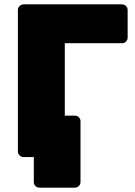

<svg xmlns="http://www.w3.org/2000/svg" viewBox="-20 -720 621 880"><path d="M161 140Q150 140 142.5 132.5Q135 125 135 114V0H109L62 -190H323Q334 -190 341.5 -182.5Q349 -175 349 -164V114Q349 125 341.5 132.5Q334 140 323 140ZM88 0Q78 0 70 -7.5Q62 -15 62 -26V-674Q62 -685 70 -692.5Q78 -700 88 -700H539Q550 -700 557.5 -692.5Q565 -685 565 -674V-548Q565 -537 557.5 -529.5Q550 -522 539 -522H277V-26Q277 -15 269.5 -7.5Q262 0 251 0Z"/></svg>

Font: Rubik Light ExtraBold
Style: Regular
Weight: 800
Version: Version 2.104